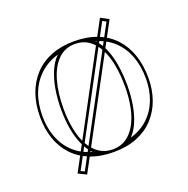

<svg xmlns="http://www.w3.org/2000/svg" viewBox="-117 -685 844 864"><g transform="rotate(-20 305.0 -252.5)"><path d="M490.3 -553.9 156.3 69 117.3 50 451.7 -574.3ZM456.3 -557.4 134.1 43.8 151.3 52.2 473.5 -548.2ZM304.7 -515Q367.1 -515 415.6 -496.1Q464.1 -477.3 497.1 -441.6Q530.1 -406 547.2 -356.4Q564.2 -306.8 564.2 -246Q564.2 -189.3 547.1 -141.7Q530 -94.1 497 -58.8Q463.9 -23.5 415.7 -4.2Q367.5 15 304.7 15Q241.1 15 192.5 -4.2Q143.8 -23.5 111 -58.8Q78.2 -94.1 61.8 -141.7Q45.5 -189.3 45.5 -246Q45.5 -306.8 63.1 -356.4Q80.8 -406 114.3 -441.6Q147.7 -477.3 196 -496.1Q244.2 -515 304.7 -515ZM305.3 -502.2Q256.4 -502.2 223.4 -469.1Q190.5 -436.1 174.1 -378.2Q157.6 -320.4 157.6 -246Q157.6 -193.2 166.5 -147.9Q175.3 -102.6 193.8 -68.9Q212.3 -35.2 240 -16.5Q267.6 2.2 304.7 2.2Q341.5 2.2 369 -16.3Q396.4 -34.7 415.1 -68.5Q433.9 -102.2 442.9 -147.5Q452 -192.8 452 -246Q452 -301.7 443.2 -348.4Q434.3 -395.2 416 -429.7Q397.7 -464.3 370 -483.2Q342.4 -502.2 305.3 -502.2ZM57 -246Q57 -191 74.5 -144.5Q92 -98.1 126.6 -65.8Q161.3 -33.5 213.6 -18.3Q191.5 -41 176.3 -75.8Q161 -110.6 153.5 -154.1Q146.1 -197.6 146.1 -246Q146.1 -298 154.1 -343.5Q162.1 -389.1 177.9 -425.2Q193.8 -461.2 217 -483.4Q167.2 -469.2 130.9 -436.2Q94.7 -403.3 75.8 -355.3Q57 -307.3 57 -246ZM552.7 -246Q552.7 -306.8 534.7 -354.5Q516.8 -402.2 481.9 -435.1Q446.9 -468 395.8 -482.3Q418.9 -460.1 434 -424.3Q449.1 -388.4 456.3 -342.9Q463.5 -297.4 463.5 -246Q463.5 -198.2 456.2 -154.9Q448.8 -111.7 434.3 -77.2Q419.8 -42.6 397.8 -19.9Q448.2 -34.7 482.8 -67.2Q517.4 -99.7 535 -145.8Q552.7 -192 552.7 -246Z"/></g></svg>

Font: Kalnia Glaze Thin
Style: Regular
Weight: 100
Version: Version 1.110